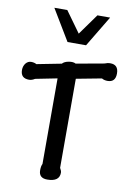

<svg xmlns="http://www.w3.org/2000/svg" viewBox="-107 -1065 766 1130"><g transform="rotate(10 276.0 -499.5)"><path d="M320.5 -78.5Q330.3 -62.1 330.3 -50.8Q330.3 2.6 257.4 2.6Q207.2 2.6 207.2 -44.1Q207.2 -69.2 214.4 -83.1V-594.4L84.6 -568.7Q66.7 -557.4 50.3 -557.4Q-0.5 -557.4 -0.5 -606.7Q-0.5 -630.3 12.8 -647.2Q26.2 -663.1 44.6 -663.1Q63.6 -663.1 76.9 -655.4L224.1 -684.1Q235.9 -697.9 262.6 -702.6Q289.2 -707.2 304.1 -698.5L471.3 -728.7Q488.2 -735.9 505.1 -735.9Q553.8 -735.9 553.8 -683.1Q553.8 -630.8 506.2 -630.8Q486.2 -630.8 471.8 -639.5L320.5 -610.8ZM456.9 -1000.5 345.6 -815.4H234.9L123.6 -1000.5H201L291.3 -875.4L381 -1000.5Z"/></g></svg>

Font: Myanmar Handwriting
Style: Regular
Weight: 400
Designer: Khon Soe Zaw Thu
Foundry: PaOh Unicode khonsoezawthu@gmail.com and @hotmail.com
Version: Version 1.30 November 9, 2016